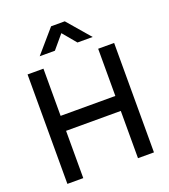

<svg xmlns="http://www.w3.org/2000/svg" viewBox="-167 -1068 1043 1187"><g transform="rotate(-20 355.0 -475.0)"><path d="M179 -800 308.5 -950H398.5L527.5 -800H427.5L353.5 -888.5L279 -800ZM70 0V-720H174.5V-409.5H534.5V-720H639.5V0H534.5V-311H174.5V0Z"/></g></svg>

Font: Cns Manrope SemBd
Style: Regular
Weight: 600
Designer: Mikhail Sharanda
Foundry: Mikhail Sharanda
Version: Version 4.504